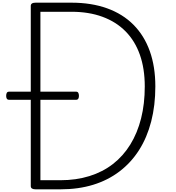

<svg xmlns="http://www.w3.org/2000/svg" viewBox="-20 -1415 1314 1435"><path d="M246 0Q210 0 210 -24V-1371Q210 -1383 219 -1389Q228 -1395 246 -1395H514Q663 -1395 780 -1353Q897 -1311 977.5 -1230Q1058 -1149 1099.5 -1033Q1141 -917 1141 -769Q1141 -627 1110 -507Q1079 -387 1019.5 -293.5Q960 -200 873.5 -134Q787 -68 676.5 -34Q566 0 432 0ZM282 -68H431Q549 -68 648.5 -99Q748 -130 824.5 -189.5Q901 -249 954 -335Q1007 -421 1034.5 -530Q1062 -639 1062 -769Q1062 -902 1025.5 -1005.5Q989 -1109 918.5 -1180.5Q848 -1252 746 -1289.5Q644 -1327 514 -1327H282ZM50 -669Q35 -669 30.5 -678Q26 -687 26 -698Q26 -711 30.5 -720.5Q35 -730 50 -730H547Q561 -730 565.5 -720.5Q570 -711 570 -698Q570 -687 565.5 -678Q561 -669 547 -669Z"/></svg>

Font: Playwrite BE WAL Light
Style: Regular
Weight: 300
Version: Version 1.002